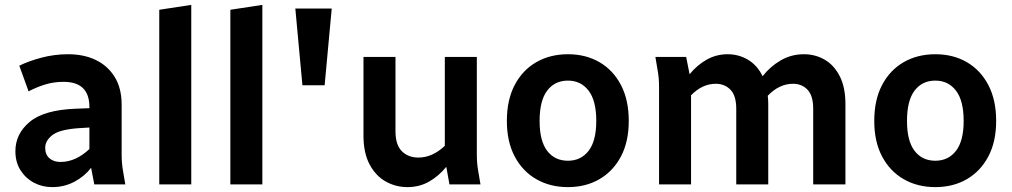

<svg xmlns="http://www.w3.org/2000/svg" viewBox="-20 -755 4142 786"><path d="M43 -136Q43 -207 101.5 -256Q160 -305 290 -310L346 -312V-317Q346 -420 240 -420Q199 -420 163 -408.5Q127 -397 97 -381L59 -486Q97 -505 150 -519Q203 -533 259 -533Q323 -533 372 -509.5Q421 -486 449.5 -440Q478 -394 478 -326V-124Q478 -103 479.5 -86Q481 -69 485 -47L493 0H366L353 -68Q326 -33 284.5 -11Q243 11 194 11Q153 11 119 -7Q85 -25 64 -58Q43 -91 43 -136ZM165 -150Q165 -122 182.5 -107Q200 -92 227 -92Q260 -92 290 -106Q320 -120 346 -145V-233L298 -230Q221 -224 193 -201Q165 -178 165 -150Z M632 0V-715L763 -735V0Z M923 0V-715L1054 -735V0Z M1189 -720H1338L1309 -406H1218Z M1468 -199V-522H1599V-218Q1599 -162 1625 -136Q1651 -110 1693 -110Q1750 -110 1801 -158V-522H1932V-124Q1932 -103 1933.5 -86Q1935 -69 1939 -47L1947 0H1820L1807 -72Q1776 -34 1736.5 -11.5Q1697 11 1648 11Q1600 11 1559 -12Q1518 -35 1493 -82Q1468 -129 1468 -199Z M2055 -260Q2055 -346 2087 -407Q2119 -468 2175.5 -500.5Q2232 -533 2305 -533Q2378 -533 2434 -500.5Q2490 -468 2522 -407Q2554 -346 2554 -260Q2554 -175 2522 -114.5Q2490 -54 2434 -21.5Q2378 11 2305 11Q2232 11 2175.5 -21.5Q2119 -54 2087 -114.5Q2055 -175 2055 -260ZM2189 -260Q2189 -178 2220 -137.5Q2251 -97 2305 -97Q2358 -97 2389.5 -137.5Q2421 -178 2421 -260Q2421 -343 2389.5 -384Q2358 -425 2305 -425Q2251 -425 2220 -384Q2189 -343 2189 -260Z M2663 -522H2789L2803 -451Q2833 -488 2872.5 -510.5Q2912 -533 2959 -533Q3004 -533 3042 -510.5Q3080 -488 3102 -443Q3132 -482 3175.5 -507.5Q3219 -533 3271 -533Q3317 -533 3355.5 -511Q3394 -489 3417.5 -443.5Q3441 -398 3441 -329V0H3309V-310Q3309 -363 3286 -387.5Q3263 -412 3226 -412Q3170 -412 3123 -363Q3124 -355 3124.5 -346.5Q3125 -338 3125 -329V0H2994V-310Q2994 -363 2970.5 -387.5Q2947 -412 2910 -412Q2855 -412 2809 -365V0H2678V-398Q2678 -419 2676.5 -436Q2675 -453 2671 -474Z M3559 -260Q3559 -346 3591 -407Q3623 -468 3679.5 -500.5Q3736 -533 3809 -533Q3882 -533 3938 -500.5Q3994 -468 4026 -407Q4058 -346 4058 -260Q4058 -175 4026 -114.5Q3994 -54 3938 -21.5Q3882 11 3809 11Q3736 11 3679.5 -21.5Q3623 -54 3591 -114.5Q3559 -175 3559 -260ZM3693 -260Q3693 -178 3724 -137.5Q3755 -97 3809 -97Q3862 -97 3893.5 -137.5Q3925 -178 3925 -260Q3925 -343 3893.5 -384Q3862 -425 3809 -425Q3755 -425 3724 -384Q3693 -343 3693 -260Z"/></svg>

Font: Radio Canada SemiBold
Style: Regular
Weight: 600
Designer: Charles Daoud, Etienne Aubert Bonn, Alexandre Saumier Demers, Jacques Le Bailly
Foundry: Radio-Canada
Version: Version 2.104; ttfautohint (v1.8.4.7-5d5b);gftools[0.9.28.de